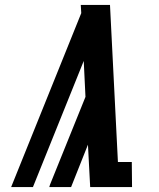

<svg xmlns="http://www.w3.org/2000/svg" viewBox="-20 -755 640 775"><path d="M25 0 308 -702 306 -735H424L456 -101H512L513 0H344L335 -171L267 0H179L182 -10L325 -364L318 -509L113 0Z"/></svg>

Font: Iosevka Etoile
Style: Bold Italic
Weight: 700
Italic angle: -9°
Designer: Belleve Invis
Foundry: Belleve Invis
Version: Version 28.1.0; ttfautohint (v1.8.4)